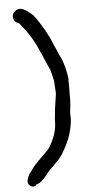

<svg xmlns="http://www.w3.org/2000/svg" viewBox="-60 -747 459 969"><g transform="rotate(-5 169.5 -262.0)"><path d="M43 151C38 169 50 184 64 187C70 188 78 187 82 183L85 178C112 173 127 148 140 135V134C163 102 199 78 224 41L225 40C230 31 235 22 241 12C264 -27 283 -79 287 -136V-137C287 -146 287 -154 286 -163C288 -191 294 -219 292 -258C293 -281 293 -304 292 -325V-333L293 -335V-337C288 -380 278 -421 261 -455C251 -474 245 -493 234 -515C215 -566 183 -620 154 -661C142 -679 127 -688 112 -699L111 -700L99 -706L93 -710H90C77 -715 64 -711 54 -702C36 -691 38 -668 47 -654C52 -646 60 -643 71 -638C71 -637 75 -633 76 -632V-631C109 -592 139 -545 161 -492V-491C170 -475 175 -459 184 -440C190 -424 200 -405 206 -390C210 -376 216 -352 219 -336C219 -333 220 -328 220 -328C220 -320 221 -313 221 -307V-306C222 -292 223 -283 223 -269C220 -246 214 -209 211 -188C210 -173 209 -159 207 -147V-145C207 -106 202 -78 190 -50C179 -23 166 1 151 16H150C125 45 91 69 68 105C60 116 48 130 43 151Z"/></g></svg>

Font: Scribbler
Style: ExBd
Weight: 800
Designer: Mew Too
Foundry: Cannot Into Space Fonts
Version: Version 1.001